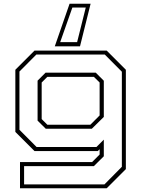

<svg xmlns="http://www.w3.org/2000/svg" viewBox="-20 -812 766 1032"><path d="M87.5 200V59H475L515.5 18.5V-10L505.5 0H165.5L62.5 -103V-437L165.5 -540H553.5L656.5 -437V97L553.5 200ZM109.5 179H541.5L635 84.5V-426.5L543 -519H175.5L84.5 -427.5V-114.5L176.5 -22H498.5L538 -61.5V28L484.5 81H109.5ZM226 -120 182 -163.5V-378.5L225 -421.5H494.5L538 -378V-183.5L473.5 -120ZM234.5 -141.5H465.5L515.5 -191.5V-368.5L484.5 -399H234.5L204 -368.5V-172ZM467 -792 410 -563H274.5L354 -792ZM441 -771.5H369L303.5 -585.5H394.5Z"/></svg>

Font: Tourney Expanded ExtraLight
Style: Regular
Weight: 200
Width: 7
Designer: Tyler Finck
Foundry: Etcetera Type Co
Version: Version 1.010; ttfautohint (v1.8.3)